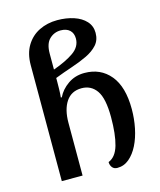

<svg xmlns="http://www.w3.org/2000/svg" viewBox="-116 -855 788 946"><g transform="rotate(-15 278.0 -382.0)"><path d="M365 8Q348 8 339 -3.5Q330 -15 330 -31Q368 -46 383.5 -100Q399 -154 399 -242Q399 -337 371.5 -377Q344 -417 295 -417Q243 -417 216 -377Q189 -337 189 -269V0H83V-591Q83 -650 107.5 -690.5Q132 -731 173.5 -751.5Q215 -772 266 -772Q312 -772 350 -759.5Q388 -747 410.5 -722.5Q433 -698 433 -663Q433 -626 411.5 -602Q390 -578 354.5 -561Q319 -544 275.5 -529.5Q232 -515 188 -498V-479Q188 -462 187.5 -441Q187 -420 185 -399H190Q207 -435 243.5 -460.5Q280 -486 328 -486Q410 -486 459 -427Q508 -368 508 -254Q508 -205 498.5 -158Q489 -111 470.5 -74Q452 -37 425.5 -14.5Q399 8 365 8ZM188 -541Q253 -564 292.5 -591.5Q332 -619 332 -661Q332 -688 315.5 -703.5Q299 -719 269 -719Q236 -719 212 -696Q188 -673 188 -622Z"/></g></svg>

Font: Noto Serif Georgian SemiCondensed Medium
Style: Regular
Weight: 500
Width: 4
Designer: Monotype Design Team, Akaki Razmadze
Foundry: Google LLC
Version: Version 2.003; ttfautohint (v1.8.4.7-5d5b)